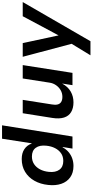

<svg xmlns="http://www.w3.org/2000/svg" viewBox="478 -1224 925 1922"><g transform="rotate(-90 941.0 -262.5)"><path d="M241 10Q173 10 127.5 -22.5Q82 -55 62.5 -112Q43 -169 51 -242Q59 -321 93 -381Q127 -441 182.5 -474.5Q238 -508 311 -508Q370 -508 409.5 -481.5Q449 -455 465 -409H468L514 -705H648L536 0H415L431 -98H427Q408 -62 379 -38Q350 -14 315 -2Q280 10 241 10ZM291 -92Q335 -92 367 -113.5Q399 -135 419 -173.5Q439 -212 444 -262Q451 -329 423 -367.5Q395 -406 336 -406Q293 -406 260.5 -385Q228 -364 207.5 -325.5Q187 -287 182 -237Q175 -170 203.5 -131Q232 -92 291 -92Z M878 10Q820 10 780.5 -13.5Q741 -37 726 -84.5Q711 -132 722 -202L769 -498H903L857 -206Q851 -174 856.5 -150Q862 -126 881.5 -113.5Q901 -101 933 -101Q969 -101 999 -118Q1029 -135 1049.5 -164.5Q1070 -194 1075 -229L1117 -498H1251L1173 0H1050L1066 -102H1065Q1035 -46 986.5 -18Q938 10 878 10Z M1349 180 1479 -33 1473 25 1334 -498H1471L1550 -131H1544L1740 -498H1882L1490 180Z"/></g></svg>

Font: Nunito Sans 8pt
Style: Bold Italic
Weight: 700
Italic angle: -9°
Version: Version 3.101;gftools[0.9.27]